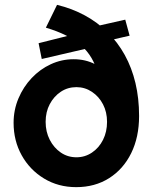

<svg xmlns="http://www.w3.org/2000/svg" viewBox="-20 -764 630 791"><path d="M36 -258Q36 -311 56 -358.5Q76 -406 110.5 -442.5Q145 -479 189.5 -499.5Q234 -520 283 -520Q333 -520 372.5 -499Q412 -478 439 -439.5Q466 -401 476 -348L395 -379Q393 -423 383.5 -459.5Q374 -496 357 -525Q340 -554 314 -577Q288 -600 252 -618Q216 -636 169 -650L215 -744Q277 -729 329.5 -700.5Q382 -672 423.5 -631Q465 -590 494 -537.5Q523 -485 538 -422Q553 -359 553 -286Q553 -199 520.5 -133Q488 -67 429.5 -30Q371 7 294 7Q220 7 161.5 -28.5Q103 -64 69.5 -124Q36 -184 36 -258ZM421 -262Q421 -302 404.5 -334Q388 -366 359 -385.5Q330 -405 295 -405Q259 -405 230.5 -386Q202 -367 185 -335Q168 -303 168 -262Q168 -221 185 -188Q202 -155 230.5 -135.5Q259 -116 295 -116Q330 -116 359 -135.5Q388 -155 404.5 -188Q421 -221 421 -262ZM152 -521 139 -586 294 -625 350 -650 496 -683 514 -617 401 -591 359 -569Z"/></svg>

Font: Mach SemiBold
Style: Regular
Weight: 600
Version: Version 1.002